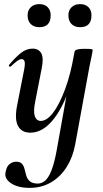

<svg xmlns="http://www.w3.org/2000/svg" viewBox="-20 -631 498 932"><path d="M124 281Q67 281 33.5 258.5Q0 236 7 205Q12 176 27 165Q42 154 58 154Q78 154 87 164.5Q96 175 99.5 191Q103 207 108 223Q113 239 125.5 249.5Q138 260 164 260Q182 260 198.5 246.5Q215 233 229.5 197Q244 161 256 94L326 -297L342 -380Q344 -394 388 -394Q417 -394 423.5 -392.5Q430 -391 430 -388Q430 -385 425.5 -361.5Q421 -338 415 -312L345 70Q334 131 304 179Q274 227 228 254Q182 281 124 281ZM127 13Q85 13 67.5 -19.5Q50 -52 63 -119L98 -297Q103 -326 98.5 -335Q94 -344 85 -344Q75 -344 62 -334Q49 -324 33 -309Q29 -305 25 -309Q21 -313 25 -317Q57 -355 83 -375Q109 -395 138 -395Q168 -395 180.5 -372Q193 -349 182 -297L151 -138Q141 -90 149 -67Q157 -44 178 -44Q207 -44 237.5 -83.5Q268 -123 296 -198Q324 -273 342 -380L358 -373Q339 -255 304 -168Q269 -81 224 -34Q179 13 127 13ZM171 -499Q145 -499 129.5 -514Q114 -529 114 -557Q114 -581 129.5 -596Q145 -611 171 -611Q197 -611 211.5 -596Q226 -581 226 -557Q226 -499 171 -499ZM369 -499Q343 -499 327.5 -514Q312 -529 312 -557Q312 -581 327.5 -596Q343 -611 369 -611Q395 -611 409.5 -596Q424 -581 424 -557Q424 -499 369 -499Z"/></svg>

Font: Cormorant Light
Style: Bold Italic
Weight: 700
Italic angle: -10°
Version: Version 4.000